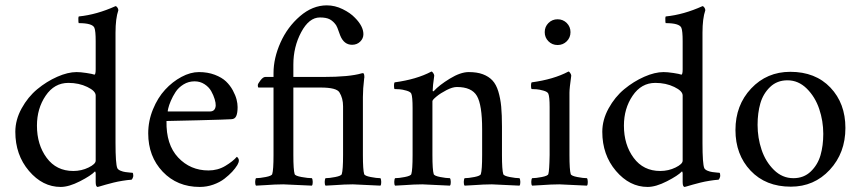

<svg xmlns="http://www.w3.org/2000/svg" viewBox="-20 -701 3266 728"><path d="M270.5 -427.7Q285.2 -427.7 307.6 -424.3Q330.1 -420.9 337.9 -418Q342.8 -418 342.8 -438.5V-544.9Q342.8 -584 337.9 -595.7Q330.6 -613.3 278.3 -613.3Q277.8 -613.3 277.3 -619.4Q276.9 -625.5 277.1 -631.8Q277.3 -638.2 279.3 -638.7Q346.7 -645.5 418 -677.7Q421.4 -677.7 425 -672.6Q428.7 -667.5 428.7 -662.1Q418 -630.9 418 -577.1V-159.2Q418 -79.6 424.8 -63.5Q427.7 -57.6 437 -53.7Q446.3 -49.8 455.6 -48.6Q464.8 -47.4 473.4 -46.6Q481.9 -45.9 482.4 -45.9Q485.4 -44.4 485.4 -34.2Q485.4 -31.2 482.9 -25.4Q480.5 -19.5 477.5 -19.5Q463.4 -18.6 445.1 -15.6Q426.8 -12.7 410.9 -8.8Q395 -4.9 381.3 -1Q368.2 2.9 359.4 5.4L350.6 7.8Q342.8 7.8 342.8 -10.7V-44.9Q341.8 -51.3 339.8 -50.8Q325.2 -35.2 283.2 -13.7Q241.2 7.8 210 7.8Q141.6 7.8 89.8 -53Q38.1 -113.8 38.1 -201.2Q38.1 -246.6 62 -290Q85.9 -333.5 121.3 -362.8Q156.7 -392.1 197 -409.9Q237.3 -427.7 270.5 -427.7ZM239.3 -386.7Q186 -386.7 153.1 -338.1Q120.1 -289.6 120.1 -224.6Q120.1 -152.3 157 -102.5Q193.8 -52.7 257.8 -52.7Q289.1 -52.7 315.9 -65.9Q342.8 -79.1 342.8 -91.8V-338.9Q342.8 -356 311 -371.3Q279.3 -386.7 239.3 -386.7Z M616.2 -278.3Q616.2 -278.3 775.4 -278.3Q796.4 -278.3 797.9 -300.8Q798.3 -310.5 793.9 -325.2Q789.6 -339.8 780.8 -355.5Q772 -371.1 755.4 -381.8Q738.8 -392.6 717.8 -392.6Q694.8 -392.6 675.8 -380.9Q656.7 -369.1 645.8 -352.3Q634.8 -335.4 627.7 -318.6Q620.6 -301.8 617.9 -290Q615.2 -278.3 616.2 -278.3ZM611.3 -242.2Q609.4 -152.8 655.5 -103.8Q701.7 -54.7 770.5 -54.7Q805.7 -54.7 834.2 -71.8Q862.8 -88.9 877.9 -106.4Q878.4 -106.4 880.4 -104.7Q882.3 -103 884 -99.6Q885.7 -96.2 885.7 -92.8Q885.7 -85 879.9 -75.2Q872.1 -62.5 860.4 -49.8Q848.6 -37.1 831.1 -23.4Q813.5 -9.8 788.8 -1Q764.2 7.8 737.3 7.8Q651.9 7.8 596.9 -50Q542 -107.9 542 -195.3Q542 -242.7 560.1 -286.6Q578.1 -330.6 606 -360.8Q633.8 -391.1 668 -409.4Q702.1 -427.7 734.4 -427.7Q767.6 -427.7 794.4 -417.5Q821.3 -407.2 836.9 -392.3Q852.5 -377.4 862.8 -358.4Q873 -339.4 877 -323.7Q880.9 -308.1 880.9 -294.9Q880.9 -272.5 875.7 -261Q870.6 -249.5 857.4 -249Q837.4 -247.6 730.7 -244.9Q624 -242.2 611.3 -242.2Z M1204.6 -409.2Q1305.2 -409.2 1351.1 -422.9Q1351.6 -422.9 1353.5 -423.3Q1355.5 -423.8 1356 -423.8Q1359.9 -423.8 1361.1 -415.5Q1362.3 -407.2 1360.8 -403.3Q1356 -364.3 1356 -333V-113.3Q1356 -56.6 1360.8 -41Q1362.8 -34.2 1385.5 -29.8Q1408.2 -25.4 1422.4 -25.4Q1425.3 -21.5 1425.5 -11.2Q1425.8 -1 1422.4 2.9Q1322.3 -2 1317.9 -2Q1300.8 -2 1284.9 -1.2Q1269 -0.5 1248.5 1Q1228 2.4 1214.4 2.9Q1210.9 -1 1211.2 -11.2Q1211.4 -21.5 1214.4 -25.4Q1228.5 -25.4 1251.2 -29.8Q1273.9 -34.2 1275.9 -41Q1280.8 -56.6 1280.8 -113.3V-297.9Q1280.8 -328.6 1267.1 -350.6Q1256.3 -369.1 1195.8 -369.1H1092.3V-113.3Q1092.3 -56.6 1097.2 -41Q1099.1 -34.2 1123.5 -29.8Q1147.9 -25.4 1162.6 -25.4Q1165.5 -21.5 1165.8 -11.2Q1166 -1 1162.6 2.9Q1062.5 -2 1054.2 -2Q1037.1 -2 1021.2 -1.2Q1005.4 -0.5 984.9 1Q964.4 2.4 950.7 2.9Q947.3 -1 947.5 -11.2Q947.8 -21.5 950.7 -25.4Q964.8 -25.4 987.5 -29.8Q1010.3 -34.2 1012.2 -41Q1017.1 -56.6 1017.1 -113.3V-369.1H960.4Q957.5 -369.1 957.5 -377.9Q957.5 -383.3 967.5 -396.2Q977.5 -409.2 985.8 -409.2H1017.1V-423.8Q1017.1 -480.5 1043.5 -539.6Q1069.8 -598.6 1117.4 -639.6Q1165 -680.7 1219.2 -680.7Q1250 -680.7 1279.3 -666.3Q1308.6 -651.9 1325.7 -633.8Q1357.9 -601.6 1357.9 -571.3Q1357.9 -555.2 1345.7 -543.2Q1333.5 -531.2 1314.9 -531.2Q1284.2 -531.2 1270 -566.4Q1268.1 -571.3 1264.9 -580.3Q1261.7 -589.4 1259.3 -595.5Q1256.8 -601.6 1254.4 -605.5Q1243.7 -620.6 1230.5 -627.7Q1217.3 -634.8 1192.9 -634.8Q1151.9 -634.8 1122.1 -579.1Q1092.3 -523.4 1092.3 -456.1V-409.2Z M1757.3 -427.7Q1789.1 -427.7 1811 -419.4Q1833 -411.1 1847.2 -396Q1861.3 -380.9 1869.4 -354.5Q1877.4 -328.1 1880.4 -296.9Q1883.3 -265.6 1883.3 -220.7V-113.3Q1883.3 -56.6 1888.2 -41Q1890.1 -34.2 1912.8 -29.8Q1935.5 -25.4 1949.7 -25.4Q1952.6 -21.5 1952.9 -11.2Q1953.1 -1 1949.7 2.9Q1849.6 -2 1845.2 -2Q1828.1 -2 1812.3 -1.2Q1796.4 -0.5 1775.9 1Q1755.4 2.4 1741.7 2.9Q1738.3 -1 1738.5 -11.2Q1738.8 -21.5 1741.7 -25.4Q1755.9 -25.4 1778.6 -29.8Q1801.3 -34.2 1803.2 -41Q1808.1 -56.6 1808.1 -113.3V-210.9Q1808.1 -303.2 1788.3 -337.2Q1768.6 -371.1 1712.4 -371.1Q1695.8 -371.1 1673.1 -359.4Q1650.4 -347.7 1635 -335Q1619.6 -322.3 1619.6 -317.4V-113.3Q1619.6 -56.6 1624.5 -41Q1626.5 -34.2 1649.2 -29.8Q1671.9 -25.4 1686 -25.4Q1689 -21.5 1689.2 -11.2Q1689.5 -1 1686 2.9Q1585.9 -2 1581.5 -2Q1564.5 -2 1548.6 -1.2Q1532.7 -0.5 1512.2 1Q1491.7 2.4 1478 2.9Q1474.6 -1 1474.9 -11.2Q1475.1 -21.5 1478 -25.4Q1492.2 -25.4 1514.9 -29.8Q1537.6 -34.2 1539.6 -41Q1544.4 -56.6 1544.4 -113.3V-291Q1544.4 -334 1539.6 -345.7Q1536.6 -353 1521 -357.4Q1505.4 -361.8 1494.9 -362.5Q1484.4 -363.3 1476.1 -363.3Q1474.1 -365.2 1473.9 -375Q1473.6 -384.8 1476.1 -388.7Q1559.6 -399.9 1615.7 -429.7Q1619.1 -429.7 1622.8 -423.8Q1626.5 -418 1626.5 -414.1Q1620.6 -373 1620.6 -358.4Q1620.6 -354.5 1622.6 -354.5Q1623.5 -354.5 1625.5 -356.4Q1645 -377.9 1685.5 -402.8Q1726.1 -427.7 1757.3 -427.7Z M2059.6 -544.4Q2045.4 -558.6 2045.4 -579.1Q2045.4 -599.6 2059.6 -613.8Q2073.7 -627.9 2094.2 -627.9Q2114.7 -627.9 2128.9 -613.8Q2143.1 -599.6 2143.1 -579.1Q2143.1 -558.6 2128.9 -544.4Q2114.7 -530.3 2094.2 -530.3Q2073.7 -530.3 2059.6 -544.4ZM2139.2 -317.4V-113.3Q2139.2 -56.6 2144 -41Q2146 -34.2 2168.7 -29.8Q2191.4 -25.4 2205.6 -25.4Q2208.5 -21.5 2208.7 -11.2Q2209 -1 2205.6 2.9Q2105.5 -2 2101.1 -2Q2084 -2 2068.1 -1.2Q2052.2 -0.5 2031.7 1Q2011.2 2.4 1997.6 2.9Q1994.1 -1 1994.4 -11.2Q1994.6 -21.5 1997.6 -25.4Q2011.7 -25.4 2034.4 -29.8Q2057.1 -34.2 2059.1 -41Q2063 -53.2 2064 -113.3V-294.9Q2064 -334 2059.1 -345.7Q2056.2 -353 2040.5 -357.4Q2024.9 -361.8 2014.4 -362.5Q2003.9 -363.3 1995.6 -363.3Q1993.7 -365.2 1993.4 -375Q1993.2 -384.8 1995.6 -388.7Q2079.1 -399.9 2135.3 -429.7Q2138.7 -429.7 2142.3 -423.8Q2146 -418 2146 -414.1Q2139.2 -366.2 2139.2 -349.6Z M2496.1 -427.7Q2510.7 -427.7 2533.2 -424.3Q2555.7 -420.9 2563.5 -418Q2568.4 -418 2568.4 -438.5V-544.9Q2568.4 -584 2563.5 -595.7Q2556.2 -613.3 2503.9 -613.3Q2503.4 -613.3 2502.9 -619.4Q2502.4 -625.5 2502.7 -631.8Q2502.9 -638.2 2504.9 -638.7Q2572.3 -645.5 2643.6 -677.7Q2647 -677.7 2650.6 -672.6Q2654.3 -667.5 2654.3 -662.1Q2643.6 -630.9 2643.6 -577.1V-159.2Q2643.6 -79.6 2650.4 -63.5Q2653.3 -57.6 2662.6 -53.7Q2671.9 -49.8 2681.2 -48.6Q2690.4 -47.4 2699 -46.6Q2707.5 -45.9 2708 -45.9Q2710.9 -44.4 2710.9 -34.2Q2710.9 -31.2 2708.5 -25.4Q2706.1 -19.5 2703.1 -19.5Q2689 -18.6 2670.7 -15.6Q2652.3 -12.7 2636.5 -8.8Q2620.6 -4.9 2606.9 -1Q2593.8 2.9 2585 5.4L2576.2 7.8Q2568.4 7.8 2568.4 -10.7V-44.9Q2567.4 -51.3 2565.4 -50.8Q2550.8 -35.2 2508.8 -13.7Q2466.8 7.8 2435.5 7.8Q2367.2 7.8 2315.4 -53Q2263.7 -113.8 2263.7 -201.2Q2263.7 -246.6 2287.6 -290Q2311.5 -333.5 2346.9 -362.8Q2382.3 -392.1 2422.6 -409.9Q2462.9 -427.7 2496.1 -427.7ZM2464.8 -386.7Q2411.6 -386.7 2378.7 -338.1Q2345.7 -289.6 2345.7 -224.6Q2345.7 -152.3 2382.6 -102.5Q2419.4 -52.7 2483.4 -52.7Q2514.6 -52.7 2541.5 -65.9Q2568.4 -79.1 2568.4 -91.8V-338.9Q2568.4 -356 2536.6 -371.3Q2504.9 -386.7 2464.8 -386.7Z M2965.8 -396.5Q2926.3 -396.5 2899.9 -371.1Q2873.5 -345.7 2863 -309.1Q2852.5 -272.5 2852.5 -227.5Q2852.5 -178.2 2867.7 -133.1Q2882.8 -87.9 2914.6 -56.6Q2946.3 -25.4 2988.3 -25.4Q3027.8 -25.4 3054.2 -50.8Q3080.6 -76.2 3091.1 -112.5Q3101.6 -148.9 3101.6 -193.4Q3101.6 -242.2 3086.2 -287.8Q3070.8 -333.5 3039.1 -365Q3007.3 -396.5 2965.8 -396.5ZM2976.6 -428.7Q3071.8 -428.7 3128.7 -368.9Q3185.5 -309.1 3185.5 -215.8Q3185.5 -121.1 3126.2 -57.1Q3066.9 6.8 2978.5 6.8Q2883.3 6.8 2825.9 -54Q2768.6 -114.7 2768.6 -208Q2768.6 -302.2 2828.1 -365.5Q2887.7 -428.7 2976.6 -428.7Z"/></svg>

Font: Amiri
Style: Regular
Weight: 400
Designer: Khaled Hosny
Version: Version 000.108